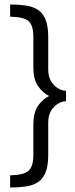

<svg xmlns="http://www.w3.org/2000/svg" viewBox="-20 -699 334 852"><path d="M25 133V79Q85 78 106.5 59Q128 40 128 -12V-144Q128 -200 149 -230Q170 -260 198 -273Q170 -287 149 -316.5Q128 -346 128 -402V-534Q128 -587 106.5 -605.5Q85 -624 25 -625V-679Q61 -679 91.5 -675Q122 -671 145 -657.5Q168 -644 181 -615Q194 -586 194 -535V-391Q194 -358 207.5 -337Q221 -316 239.5 -306Q258 -296 273 -296V-250Q258 -250 239.5 -240Q221 -230 207.5 -209Q194 -188 194 -155V-11Q194 40 181 69Q168 98 145 111.5Q122 125 91.5 129Q61 133 25 133Z"/></svg>

Font: Questrial
Style: Regular
Weight: 400
Designer: Joe Prince, Laura Meseguer
Foundry: Joe Prince, Laura Meseguer
Version: Version 2.000; ttfautohint (v1.8.3)